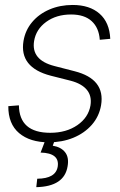

<svg xmlns="http://www.w3.org/2000/svg" viewBox="-20 -565 486 778"><path d="M426.8 -407.7 384.3 -403.8Q380.9 -452.6 351.3 -479.5Q321.8 -506.3 268.1 -506.3Q208.5 -506.3 167.2 -476.3Q126 -446.3 118.2 -398.9Q105.5 -321.8 200.7 -297.4L282.2 -276.4Q407.2 -244.6 389.6 -138.7Q381.8 -93.3 352.1 -59.3Q322.3 -25.4 277.1 -6.8Q231.9 11.7 177.7 11.7Q101.6 11.7 57.4 -25.6Q13.2 -63 13.7 -134.8L56.6 -138.2Q58.1 -26.9 183.6 -26.9Q248.5 -26.9 293.5 -57.9Q338.4 -88.9 346.7 -138.2Q352.5 -176.3 331.8 -201.2Q311 -226.1 266.6 -237.8L185.5 -258.3Q57.6 -291.5 75.2 -398.9Q82.5 -442.4 110.1 -475.3Q137.7 -508.3 180.4 -526.6Q223.1 -544.9 274.4 -544.9Q343.3 -544.9 383.5 -509.5Q423.8 -474.1 426.8 -407.7ZM166 -2.9H204.1L193.8 25.4Q227.1 30.8 243.7 51.8Q260.3 72.8 253.9 108.9Q240.7 190.9 127 193.4L130.9 159.2Q206.1 158.7 213.9 109.9Q222.2 55.2 144.5 53.2Z"/></svg>

Font: Inter Display Extra Light
Style: Italic
Weight: 200
Italic angle: -9.39999°
Designer: Rasmus Andersson
Foundry: rsms
Version: Version 4.000;git-4fc901f